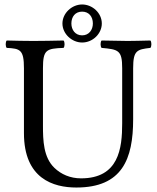

<svg xmlns="http://www.w3.org/2000/svg" viewBox="-20 -828 701 858"><path d="M172 -523C172 -606 187 -611 264 -614C270 -620 270 -641 264 -647C217 -646 168 -645 129 -645C90 -645 49 -646 10 -647C4 -641 4 -620 10 -614C70 -611 87 -606 87 -523V-233C87 -29 219 10 321 10C526 10 575 -117 575 -295V-523C575 -603 592 -607 652 -614C658 -620 658 -641 652 -647C614 -646 573 -645 550 -645C529 -645 480 -646 434 -647C428 -641 428 -620 434 -614C509 -607 526 -604 526 -523V-277C526 -165 511 -31 342 -31C294 -31 253 -49 223 -78C174 -125 172 -201 172 -266ZM259 -723C259 -677 301 -638 347 -638C395 -638 435 -678 435 -723C435 -770 393 -808 347 -808C301 -808 259 -769 259 -723ZM347 -776C377 -776 395 -754 395 -723C395 -695 378 -670 347 -670C316 -670 299 -695 299 -723C299 -753 316 -776 347 -776Z"/></svg>

Font: Libertinus Math
Style: Regular
Weight: 400
Designer: Philipp H. Poll, Khaled Hosny
Foundry: Caleb Maclennan
Version: Version 7.050;RELEASE